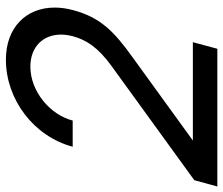

<svg xmlns="http://www.w3.org/2000/svg" viewBox="-122 -702 774 667"><g transform="rotate(-90 265.5 -368.0)"><path d="M399.2 -294C490.8 -359.5 539 -407 564.3 -501.5C570.3 -523.9 573.2 -545.3 573.2 -565.5C573.2 -665.2 503.4 -735 392.4 -735C253.9 -735 126 -638.5 89.7 -503H180.7C200.8 -581.5 282.1 -650 368.1 -650C436.8 -650 479.3 -605.8 479.3 -543.6C479.3 -530.6 477.4 -516.8 473.6 -502.5C461.4 -457 435.8 -415.5 370.1 -368L-26.5 -80.5L-48.4 -0.5H430.1L452.9 -85.5H111.4Z"/></g></svg>

Font: Manrope
Style: MediumItalic
Weight: 500
Italic angle: -15°
Designer: Mikhail Sharanda
Foundry: Mikhail Sharanda
Version: Version 4.502;hotconv 1.0.109;makeotfexe 2.5.65596